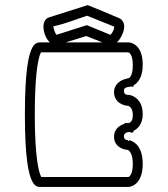

<svg xmlns="http://www.w3.org/2000/svg" viewBox="-20 -699 660 756"><path d="M430 -594C429.9 -590.7 429.2 -584.8 425.3 -577C420.6 -567.4 416.8 -563.5 414.6 -561.9L321.9 -600L202.7 -562C200.8 -564 197.5 -568.4 194.3 -577.5C191.5 -586.2 190 -592.7 190 -594.5C190 -594.7 190 -594.9 190 -595.1C190.9 -595.4 194.1 -596.2 194.4 -596.3C242.6 -607 278.8 -623.1 322.9 -637.1ZM478.3 -389C455.8 -384.7 429 -368.1 429 -336.5C429 -295.9 464.9 -283 484 -282.4C488 -281.3 503 -275.8 503 -245.5C503 -229.3 498.3 -222.2 494.7 -218.8C490.4 -214.8 486.8 -214.5 485.8 -214.5C485.6 -214.5 485.5 -214.5 485.5 -214.5H470V-211.3C451.1 -205.8 429 -190.8 429 -161.1C429 -121.4 464.4 -109.6 483.2 -108.8C486.4 -107.3 503 -98.5 503 -52.7C503 -26.6 497.3 -13.9 492.9 -8.2C488.6 -2.3 486 -2 485.4 -2C485.3 -2 485.3 -2 485.3 -2L142.2 -2C139.8 -6.7 135.8 -16.6 131.8 -35.3C124.4 -69.6 117 -133.2 117 -248C117 -363.7 124.1 -426.9 131.2 -460.7C135 -478.9 138.9 -488.5 141.2 -493H484.4C486.4 -492.6 490.4 -491.4 494.6 -484.6C498.7 -478 503 -465.2 503 -441.8C503 -415.3 497.3 -402.4 492.9 -396.6C489 -391.5 486.4 -390.8 485.6 -390.7C485.6 -390.7 486.3 -391 486.3 -391.1C486.3 -391.1 486.3 -391.1 486.2 -391.1C484.5 -391.1 478.4 -389.1 478.3 -389ZM517.1 -131C505.2 -142.8 495.2 -145 488.5 -147.2C486.8 -142.1 485.2 -142.1 483.5 -147.2C479.3 -147.2 468 -148 468 -162.9C468 -176.3 483.2 -179.2 491.5 -179.6C496.3 -175.5 501.2 -175.5 506 -179.6V-184.2C522.8 -191.8 542 -210.9 542 -250.1C542 -314.2 494.2 -325.5 486.5 -325.5H483.5C479.3 -325.5 468 -326.4 468 -340.9C468 -346.6 469.5 -349.6 471.3 -351.4C475.3 -355.1 486 -357.2 490.5 -357.3C495.7 -358.9 500.8 -358.9 506 -357.3V-363.3C523.4 -372.4 542 -395.3 542 -444.7C542 -488 528.1 -510.9 512.7 -522.2C500.5 -531.1 489 -532 485.5 -532H440C446.9 -538 453.8 -547.1 459.8 -560.1C466.5 -573.6 469 -585.2 469 -594.5C469 -615.6 455.2 -624.6 451.1 -626.7C411.1 -644.1 368.2 -661.5 325.3 -678.9L173.1 -630.6C163.9 -628.3 151 -616.9 151 -594.5C151 -575.2 158.4 -551.2 172.7 -535.8C174 -534.5 175.3 -533.2 176.6 -532H134.5C125.7 -532 115.6 -526.6 107.7 -512.4C92.1 -484.5 78 -418.3 78 -248.3C78 -78.4 92.1 -11.8 107.7 16.4C115.6 31.2 125.6 37 134.5 37H485.5C489.4 37 500.7 35.8 512.8 26.2C528.1 14.4 542 -9.1 542 -53.3C542 -94 530.5 -117.6 517.1 -131ZM238.6 -532 319.6 -557.1C341 -548.8 362.2 -540.3 383.6 -532Z"/></svg>

Font: Platiipus Bold
Style: Bold
Weight: 400
Version: Version 001.000